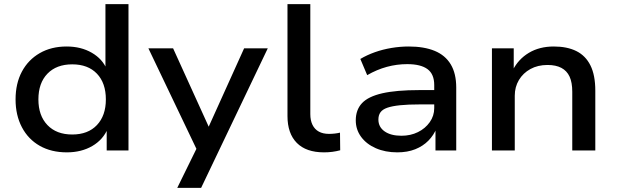

<svg xmlns="http://www.w3.org/2000/svg" viewBox="-20 -725 2972 925"><path d="M302 9Q227 9 171.5 -22.5Q116 -54 85.5 -112Q55 -170 55 -246Q55 -323 85.5 -380Q116 -437 171.5 -469Q227 -501 301 -501Q370 -501 422 -471Q474 -441 495 -390H488V-705H599V0H494V-107H500Q477 -52 424.5 -21.5Q372 9 302 9ZM328 -77Q404 -77 447 -122.5Q490 -168 490 -246Q490 -325 447 -370Q404 -415 328 -415Q252 -415 208.5 -370Q165 -325 165 -246Q165 -168 208.5 -122.5Q252 -77 328 -77Z M834 180 942 -40V25L695 -492H814L994 -96H977L1156 -492H1270L949 180Z M1541 9Q1455 9 1410 -36.5Q1365 -82 1365 -166V-705H1475V-175Q1475 -145 1485.5 -123.5Q1496 -102 1516 -91Q1536 -80 1565 -80Q1578 -80 1592 -81.5Q1606 -83 1618 -86L1619 -1Q1600 4 1581 6.5Q1562 9 1541 9Z M1894 9Q1836 9 1790.5 -11Q1745 -31 1719.5 -66Q1694 -101 1694 -145Q1694 -196 1724 -228Q1754 -260 1821.5 -275.5Q1889 -291 2000 -291H2088V-222H2004Q1946 -222 1907.5 -218Q1869 -214 1846 -206Q1823 -198 1813 -184Q1803 -170 1803 -149Q1803 -113 1833 -92Q1863 -71 1914 -71Q1958 -71 1993.5 -88.5Q2029 -106 2050.5 -136.5Q2072 -167 2072 -204V-315Q2072 -368 2039.5 -392Q2007 -416 1942 -416Q1892 -416 1844 -403Q1796 -390 1749 -363L1716 -441Q1748 -460 1786 -473.5Q1824 -487 1866 -494Q1908 -501 1949 -501Q2023 -501 2074 -480Q2125 -459 2151.5 -415Q2178 -371 2178 -303V0H2078V-109H2084Q2070 -74 2044 -47.5Q2018 -21 1980.5 -6Q1943 9 1894 9Z M2350 0V-492H2455V-386H2450Q2477 -440 2528 -470.5Q2579 -501 2648 -501Q2712 -501 2756.5 -479Q2801 -457 2824.5 -410Q2848 -363 2848 -288V0H2737V-283Q2737 -328 2724 -356Q2711 -384 2684.5 -398Q2658 -412 2618 -412Q2571 -412 2535.5 -392.5Q2500 -373 2480 -339.5Q2460 -306 2460 -264V0Z"/></svg>

Font: Nunito Sans 10pt SemiExpanded SemiBold
Style: Regular
Weight: 600
Width: 6
Designer: Vernon Adams
Foundry: Vernon Adams
Version: Version 3.101;gftools[0.9.27]